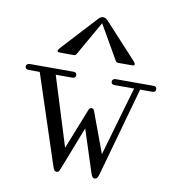

<svg xmlns="http://www.w3.org/2000/svg" viewBox="-86 -868 873 946"><g transform="rotate(10 350.0 -395.0)"><path d="M255.9 -500Q272.9 -500 272.9 -484.9Q272.9 -470.2 255.9 -470.2H172.9L280.8 -124L358.9 -320.8Q358.9 -321.3 360.4 -324.5Q361.8 -327.6 362.3 -328.6Q362.8 -329.6 364.3 -332.3Q365.7 -335 367.2 -335.9Q368.7 -336.9 370.8 -337.9Q373 -338.9 376 -338.9Q379.4 -338.9 381.8 -337.9Q384.3 -336.9 385.7 -334.5Q387.2 -332 388.2 -330.3Q389.2 -328.6 390.4 -325.2Q391.6 -321.8 392.1 -320.8L464.8 -124L564.9 -470.2H467.8Q450.2 -470.2 450.2 -484.9Q450.2 -491.7 454.8 -495.8Q459.5 -500 467.8 -500H655.8Q672.9 -500 672.9 -484.9Q672.9 -470.2 655.8 -470.2H595.2L471.2 -26.9Q467.3 -12.7 462.6 -6.3Q458 0 450.2 0Q442.4 0 438.2 -5.9Q434.1 -11.7 429.2 -26.9L361.8 -234.9L280.8 -26.9Q274.9 -10.7 271.2 -5.4Q267.6 0 259.8 0Q252 0 247.8 -5.9Q243.7 -11.7 238.8 -26.9L92.8 -470.2H38.1Q20 -470.2 20 -484.9Q20 -491.7 24.9 -495.8Q29.8 -500 38.1 -500ZM162.1 -585Q163.6 -582 168.9 -581.5Q174.3 -581.1 193.8 -581.1H226.1Q228.5 -581.1 232.2 -581.1Q235.8 -581.1 237.5 -581.1Q239.3 -581.1 241.9 -581.1Q244.6 -581.1 245.6 -581.3Q246.6 -581.5 248.5 -582Q250.5 -582.5 251.5 -583.3Q252.4 -584 253.7 -585Q254.9 -585.9 255.9 -587.4Q256.8 -588.9 257.8 -590.8L354 -759.8L451.2 -590.8Q452.1 -588.9 453.1 -587.4Q454.1 -585.9 455.3 -585Q456.5 -584 457.5 -583.3Q458.5 -582.5 460.4 -582Q462.4 -581.5 463.4 -581.3Q464.4 -581.1 467 -581.1Q469.7 -581.1 471.4 -581.1Q473.1 -581.1 476.8 -581.1Q480.5 -581.1 482.9 -581.1H515.1Q534.7 -581.1 540 -581.5Q545.4 -582 546.9 -585Q549.8 -591.3 536.1 -606L377 -778.8Q365.7 -790 354 -790Q343.3 -790 332 -778.8L172.9 -606Q159.2 -591.3 162.1 -585Z"/></g></svg>

Font: Director Light
Style: Regular
Weight: 100
Designer: Ange Degheest & May Jolivet & Justine Herbel
Foundry: Velvetyne Type Foundry
Version: Version 1.000;FEAKit 1.0